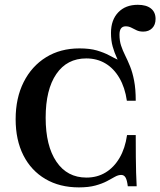

<svg xmlns="http://www.w3.org/2000/svg" viewBox="-20 -789 684 820"><path d="M316.9 11.3Q234.7 11.3 173.8 -24.6Q112.9 -60.5 79.8 -125.8Q46.8 -191.1 46.8 -279.8Q46.8 -370.2 81 -438.3Q115.3 -506.5 176.6 -544.4Q237.9 -582.3 319.4 -582.3Q363.7 -582.3 394 -573.4Q424.2 -564.5 446 -552.8Q467.7 -541.1 485.9 -532.7Q504 -524.2 523.4 -523.4Q540.3 -487.1 548.8 -446Q557.3 -404.8 559.7 -358.9H521.8Q513.7 -415.3 489.9 -456Q466.1 -496.8 430.2 -518.1Q394.4 -539.5 348.4 -539.5Q266.1 -539.5 220.6 -473Q175 -406.5 175 -286.3Q175 -166.1 221 -98.4Q266.9 -30.6 349.2 -30.6Q395.2 -30.6 431 -52.4Q466.9 -74.2 490.7 -114.9Q514.5 -155.6 522.6 -212.1H559.7Q559.7 -158.1 560.1 -119.4Q560.5 -80.6 561.3 -51.2Q562.1 -21.8 563.7 6.5H525.8Q522.6 -20.2 516.1 -31Q509.7 -41.9 497.6 -41.9Q484.7 -41.9 470.6 -33.9Q456.5 -25.8 436.7 -15.3Q416.9 -4.8 387.9 3.2Q358.9 11.3 316.9 11.3ZM525 -358.9Q525 -404 517.7 -437.1Q510.5 -470.2 500 -494.8Q489.5 -519.4 479 -541.9Q468.5 -564.5 461.3 -589.9Q454 -615.3 454 -648.4Q454 -704 485.1 -736.3Q516.1 -768.5 568.5 -768.5Q604.8 -768.5 624.6 -752.8Q644.4 -737.1 644.4 -708.1Q644.4 -683.1 629.8 -668.5Q615.3 -654 591.9 -654Q575 -654 563.3 -659.7Q551.6 -665.3 540.7 -671Q529.8 -676.6 516.9 -676.6Q490.3 -676.6 490.3 -641.1Q490.3 -614.5 497.2 -594Q504 -573.4 514.5 -552.4Q525 -531.5 535.5 -505.6Q546 -479.8 552.8 -444.4Q559.7 -408.9 559.7 -358.9Z"/></svg>

Font: Playfair 9pt
Style: Bold
Weight: 700
Designer: Claus Eggers Sørensen
Foundry: Claus Eggers Sørensen
Version: Version 2.203